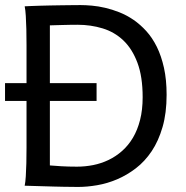

<svg xmlns="http://www.w3.org/2000/svg" viewBox="-20 -738 741 763"><path d="M85.4 -407.7V-558.1Q85.4 -592.3 84.7 -621.8Q84 -651.4 82.5 -674.8Q81.1 -698.2 78.1 -712.9Q88.4 -713.4 104.2 -714.1Q120.1 -714.8 139.4 -715.3Q158.7 -715.8 179.9 -716.3Q201.2 -716.8 222.4 -717Q243.7 -717.3 263.7 -717.5Q283.7 -717.8 300.3 -717.8Q319.8 -717.8 345 -715.6Q370.1 -713.4 397.7 -707Q425.3 -700.7 454.3 -689.2Q483.4 -677.7 510.5 -659.2Q537.6 -640.6 561.5 -614.3Q585.4 -587.9 603.3 -551.8Q621.1 -515.6 631.6 -468.5Q642.1 -421.4 642.1 -361.3Q642.1 -288.6 626 -233.2Q609.9 -177.7 582.8 -137.2Q555.7 -96.7 520 -69.3Q484.4 -42 445.3 -25.4Q406.2 -8.8 366.2 -2Q326.2 4.9 290.5 4.9Q278.8 4.9 263.4 4.6Q248 4.4 231 4.2Q213.9 3.9 195.8 3.4Q177.7 2.9 160.6 2.4Q120.6 1.5 78.1 0Q81.1 -14.6 82.5 -37.6Q84 -60.5 84.7 -89.4Q85.4 -118.2 85.4 -151.9V-336.9H0V-407.7ZM178.2 -407.7H363.8V-336.9H178.2V-80.6Q195.3 -79.1 222.9 -77.4Q250.5 -75.7 285.6 -75.7Q318.4 -75.7 350.3 -82Q382.3 -88.4 411.4 -102.3Q440.4 -116.2 465.3 -138.2Q490.2 -160.2 508.3 -190.7Q526.4 -221.2 536.6 -261.2Q546.9 -301.3 546.9 -351.6Q546.9 -433.6 526.1 -488.8Q505.4 -543.9 470.2 -577.4Q435.1 -610.8 387.9 -625.2Q340.8 -639.6 288.1 -639.6Q275.9 -639.6 260.7 -639.4Q245.6 -639.2 230.2 -638.7Q214.8 -638.2 201.2 -637.9Q187.5 -637.7 178.2 -637.2Z"/></svg>

Font: Andika Am
Style: Regular
Weight: 400
Designer: Victor Gaultney, Annie Olsen, Julie Remington, Don Collingsworth, Eric Hays, Becca Hirsbrunner
Foundry: SIL International
Version: Version 5.000